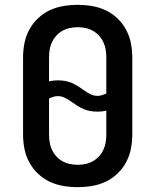

<svg xmlns="http://www.w3.org/2000/svg" viewBox="-20 -763 640 791"><path d="M300 8Q270 8 240.5 3Q211 -2 184.5 -14.5Q158 -27 136 -48Q114 -69 100 -95.5Q86 -122 80.5 -151Q75 -180 75 -210V-525Q75 -555 80.5 -584Q86 -613 100 -639.5Q114 -666 136 -687Q158 -708 184.5 -720.5Q211 -733 240.5 -738Q270 -743 300 -743Q330 -743 359.5 -738Q389 -733 415.5 -720.5Q442 -708 464 -687Q486 -666 500 -639.5Q514 -613 519.5 -584Q525 -555 525 -525V-210Q525 -180 519.5 -151Q514 -122 500 -95.5Q486 -69 464 -48Q442 -27 415.5 -14.5Q389 -2 359.5 3Q330 8 300 8ZM382 -368Q391 -368 400.5 -371Q410 -374 418 -378V-525Q418 -541 415.5 -557.5Q413 -574 406 -589Q399 -604 388 -616Q377 -628 363 -636Q349 -644 332.5 -647.5Q316 -651 300 -651Q284 -651 267.5 -647.5Q251 -644 237 -636Q223 -628 212 -616Q201 -604 194 -589Q187 -574 184.5 -557.5Q182 -541 182 -525V-428Q191 -430 200 -431Q209 -432 218 -432Q233 -432 248 -429.5Q263 -427 276.5 -421Q290 -415 302.5 -407Q315 -399 327.5 -390Q340 -381 353.5 -374.5Q367 -368 382 -368ZM300 -84Q316 -84 332.5 -87.5Q349 -91 363 -99Q377 -107 388 -119Q399 -131 406 -146Q413 -161 415.5 -177.5Q418 -194 418 -210V-307Q409 -305 400 -304Q391 -303 382 -303Q367 -303 352 -305.5Q337 -308 323.5 -314Q310 -320 297.5 -328Q285 -336 272.5 -345Q260 -354 246.5 -360.5Q233 -367 218 -367Q209 -367 199.5 -364Q190 -361 182 -357V-210Q182 -194 184.5 -177.5Q187 -161 194 -146Q201 -131 212 -119Q223 -107 237 -99Q251 -91 267.5 -87.5Q284 -84 300 -84Z"/></svg>

Font: Iosevka Aile Semibold
Style: Regular
Weight: 600
Designer: Belleve Invis
Foundry: Belleve Invis
Version: Version 31.1.0; ttfautohint (v1.8.4)